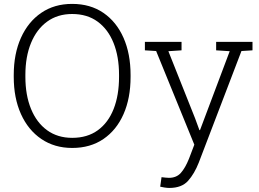

<svg xmlns="http://www.w3.org/2000/svg" viewBox="-20 -741 1316 975"><path d="M346.7 10.3Q256.8 10.3 189.9 -35.2Q123 -80.6 86.4 -161.9Q49.8 -243.2 49.8 -350.6V-359.9Q49.8 -467.8 86.4 -549.1Q123 -630.4 189.5 -675.8Q255.9 -721.2 346.2 -721.2Q438.5 -721.2 504.9 -675.8Q571.3 -630.4 607.2 -549.1Q643.1 -467.8 643.1 -359.9V-350.6Q643.1 -242.7 607.4 -161.6Q571.8 -80.6 505.4 -35.2Q439 10.3 346.7 10.3ZM346.7 -41Q423.8 -41 476.8 -79.6Q529.8 -118.2 557.1 -187.7Q584.5 -257.3 584.5 -350.6V-360.8Q584.5 -453.6 556.6 -522.9Q528.8 -592.3 475.8 -631.1Q422.9 -669.9 346.2 -669.9Q272.5 -669.9 219.2 -631.1Q166 -592.3 137.5 -522.7Q108.9 -453.1 108.9 -360.8V-350.6Q108.9 -257.8 137.5 -188Q166 -118.2 219.2 -79.6Q272.5 -41 346.7 -41ZM839.8 213.4Q829.6 213.4 815.2 211.2Q800.8 209 793.5 207L800.3 158.7Q807.1 159.7 819.6 160.9Q832 162.1 837.9 162.1Q876 162.1 898.4 137Q920.9 111.8 939.5 65.4L966.8 -6.3L772.9 -481.9L715.8 -485.4V-528.3H901.9V-485.4L835 -481L970.7 -140.1L992.7 -80.1H995.6L1146.5 -481L1077.6 -485.4V-528.3H1262.2V-485.4L1206.1 -481.9L989.3 85Q967.3 141.1 935.1 177.2Q902.8 213.4 839.8 213.4Z"/></svg>

Font: Roboto Slab Light
Style: Regular
Weight: 300
Designer: Google
Version: Version 2.000; ttfautohint (v1.8.1.43-b0c9)